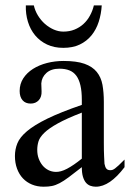

<svg xmlns="http://www.w3.org/2000/svg" viewBox="-20 -687 484 715"><path d="M443.8 -64.5Q388.7 8.3 336.9 8.3Q326.2 8.3 316.7 4.9Q307.1 1.5 300 -6.8Q293 -15.1 288.8 -29.1Q284.7 -43 284.7 -64.5Q255.4 -41.5 236.1 -27.1Q216.8 -12.7 201.9 -4.9Q187 2.9 173.6 5.6Q160.2 8.3 142.6 8.3Q118.7 8.3 99.1 0.2Q79.6 -7.8 65.4 -22.7Q51.3 -37.6 43.5 -58.8Q35.6 -80.1 35.6 -106Q35.6 -130.9 44.7 -153.3Q53.7 -175.8 80.6 -198.5Q107.4 -221.2 156.2 -245.1Q205.1 -269 284.7 -296.4V-314.9Q284.7 -347.2 279.5 -369.1Q274.4 -391.1 264.2 -405Q253.9 -418.9 238.3 -425Q222.7 -431.2 201.2 -431.2Q170.4 -431.2 152.8 -415.3Q135.3 -399.4 133.8 -376.5L134.8 -347.2Q135.7 -326.2 124.3 -313.7Q112.8 -301.3 94.2 -301.3Q74.7 -301.3 64 -313.7Q53.2 -326.2 53.2 -348.1Q53.2 -374.5 66.7 -395.3Q80.1 -416 102.8 -430.4Q125.5 -444.8 155 -452.4Q184.6 -460 216.8 -460Q265.1 -460 294.7 -449.5Q324.2 -439 340.3 -419.2Q356.4 -399.4 361.6 -371.1Q366.7 -342.8 366.7 -307.6V-155.3Q366.7 -124 367.7 -104Q368.7 -84 369.1 -77.1Q371.6 -64 376.5 -58.6Q381.3 -53.2 390.6 -53.2Q395 -53.2 398.9 -54.4Q402.8 -55.7 408.2 -59.6Q413.6 -63.5 421.9 -71.3Q430.2 -79.1 443.8 -92.8ZM284.7 -267.6Q228 -245.6 195.1 -227.3Q162.1 -209 145 -192.4Q127.9 -175.8 123.3 -160.4Q118.7 -145 118.7 -128.9Q118.7 -111.3 124 -96.7Q129.4 -82 138.4 -71Q147.5 -60.1 159.9 -53.7Q172.4 -47.4 186.5 -46.9Q205.6 -45.9 229.7 -58.6Q253.9 -71.3 284.7 -96.2ZM358.9 -667Q356.9 -634.8 347.7 -606Q338.4 -577.1 320.8 -555.4Q303.2 -533.7 277.1 -521.2Q251 -508.8 215.8 -508.8Q181.6 -508.8 155.3 -521.2Q128.9 -533.7 110.8 -555.4Q92.8 -577.1 84 -606Q75.2 -634.8 76.2 -667H106Q110.4 -647 121.3 -629.2Q132.3 -611.3 147.2 -598.1Q162.1 -585 179.9 -577.1Q197.8 -569.3 215.8 -569.3Q238.8 -569.3 257.6 -576.9Q276.4 -584.5 290.8 -597.7Q305.2 -610.8 314.9 -628.7Q324.7 -646.5 329.6 -667Z"/></svg>

Font: Doulos SIL Compact
Style: Regular
Weight: 400
Designer: Walt Agee, Victor Gaultney, Peter Martin, Debbi Hosken
Foundry: SIL International
Version: Version 4.110; 2011; Maintenance release ; LnSpcTght